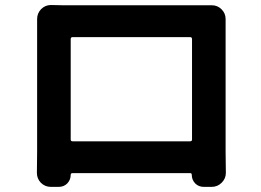

<svg xmlns="http://www.w3.org/2000/svg" viewBox="-20 -728 1040 765"><path d="M745.1 -572.3Q745.1 -580.1 737.3 -580.1H269.5Q261.7 -580.1 261.7 -572.3V-171.9Q261.7 -165 269.5 -165H737.3Q745.1 -165 745.1 -171.9ZM878.9 -612.3V-122.1L879.9 -39.1Q879.9 -16.6 863.3 0Q846.7 16.6 823.2 16.6H792Q771.5 16.6 757.8 2.9Q744.1 -11.7 744.1 -31.2Q744.1 -38.1 738.3 -38.1H268.6Q261.7 -38.1 261.7 -31.2Q261.7 -11.7 248 2.9Q234.4 16.6 213.9 16.6H182.6Q159.2 16.6 142.6 0Q127 -16.6 127 -39.1L127.9 -123V-612.3V-652.3Q127.9 -674.8 143.6 -691.4Q160.2 -708 182.6 -708Q182.6 -708 183.6 -708Q213.9 -707 232.4 -707H782.2Q807.6 -707 823.2 -707Q824.2 -707 824.2 -707Q846.7 -707 862.8 -690.9Q878.9 -674.8 878.9 -652.3Z"/></svg>

Font: Gen Jyuu Gothic Monospace Bold
Style: Bold
Weight: 700
Designer: [Source Han Sans]
Ryoko NISHIZUKA  (kana & ideographs); Paul D. Hunt (Latin, Greek & Cyrillic); Wenlong ZHANG  (bopomofo
Version: Version 1.002.20150607